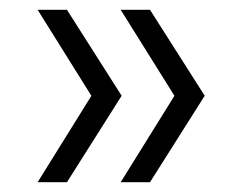

<svg xmlns="http://www.w3.org/2000/svg" viewBox="-20 -466 488 393"><path d="M117 -446 229 -270 117 -93H57L182 -294V-246L57 -446ZM287 -446 399 -270 287 -93H227L352 -294V-246L227 -446Z"/></svg>

Font: SUSE Thin Light
Style: Regular
Weight: 300
Version: Version 1.000